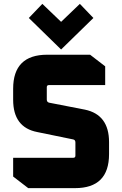

<svg xmlns="http://www.w3.org/2000/svg" viewBox="-20 -973 632 993"><path d="M48 -60V-157H359Q370 -157 370 -168V-236Q370 -250 358 -252L173 -290Q48 -314 48 -457V-514Q48 -690 224 -690H446L524 -630V-533H233Q222 -533 222 -522V-458Q222 -445 234 -442L419 -406Q544 -380 544 -238V-176Q544 0 368 0H126ZM129 -880 199 -953 296 -860 393 -953 463 -880 296 -717Z"/></svg>

Font: Oxanium ExtraLight ExtraBold
Style: Regular
Weight: 800
Version: Version 2.000